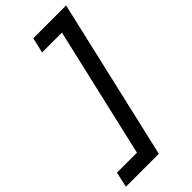

<svg xmlns="http://www.w3.org/2000/svg" viewBox="-345 -782 1006 1006"><g transform="rotate(-45 158.0 -278.5)"><path d="M-48 83H100L267 -640H120L140 -725H383L177 168H-67Z"/></g></svg>

Font: Elaine Sans Medium
Style: Italic
Weight: 500
Italic angle: -13°
Designer: Wei Huang
Foundry: Wei Huang
Version: Version 2.001;December 24, 2019;FontCreator 12.0.0.2547 64-b